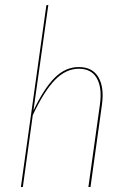

<svg xmlns="http://www.w3.org/2000/svg" viewBox="-20 -752 507 772"><path d="M296.9 -482.4Q351.6 -482.4 375.5 -441.9Q399.4 -401.4 390.1 -332.5L343.8 0H335.4L381.8 -332Q391.1 -398.9 369.4 -437.3Q347.7 -475.6 296.9 -475.6Q245.1 -475.6 201.2 -430.7Q157.2 -385.7 111.8 -289.1L71.8 0H64L166.5 -731L174.3 -731.9L114.3 -307.1Q157.7 -397.9 200.7 -440.2Q243.7 -482.4 296.9 -482.4Z"/></svg>

Font: Fira Sans Compressed Eight
Style: Italic
Weight: 100
Width: 3
Italic angle: -8°
Designer: Carrois Corporate & Edenspiekermann AG
Foundry: Carrois Corporate GbR & Edenspiekermann AG
Version: Version 4.203;PS 004.203;hotconv 1.0.88;makeotf.lib2.5.64775